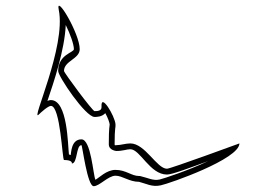

<svg xmlns="http://www.w3.org/2000/svg" viewBox="-20 -721 952 660"><path d="M182 -687C208 -561 84 -299 113 -327C119 -333 145 -357 155 -357C188 -357 194 -171 200 -171C231 -171 227 -159 227 -159C247 -159 241 -222 260 -222C263 -222 280 -81 302 -81C322 -81 352 -117 377 -117C401 -117 424 -96 458 -96C482 -90 503 -77 533 -84C562 -90 803 -174 803 -228C803 -228 566 -141 554 -141C519 -141 479 -228 428 -228C412 -228 395 -222 380 -222C376 -222 374 -220 374 -225C374 -287 378 -280 377 -294C375 -322 326 -404 329 -354C330 -340 316 -339 305 -339C298 -339 200 -471 200 -477C200 -512 254 -518 254 -552C254 -606 170 -746 182 -687ZM206 -635C222 -603 234 -568 234 -552C234 -540 180 -534 180 -477C180 -458 274 -319 305 -319C312 -319 330 -319 342 -332C351 -316 357 -298 357 -293C357 -286 354 -287 354 -225C354 -204 380 -202 380 -202C403 -202 416 -208 428 -208C462 -208 495 -121 554 -121C572 -121 632 -144 695 -167C625 -134 542 -107 529 -104C506 -99 491 -109 461 -116H458C432 -116 413 -137 377 -137C346 -137 321 -110 308 -103C300 -120 293 -242 260 -242C224 -242 225 -195 223 -188C220 -189 218 -190 217 -190C213 -221 213 -377 155 -377C150 -377 145 -375 143 -374C165 -439 202 -548 206 -635Z"/></svg>

Font: CISF Camouflage Kit
Style: OuLn
Weight: 400
Designer: Robert Jablonski, Jasper
Foundry: Cannot Into Space Fonts
Version: Version 1.27